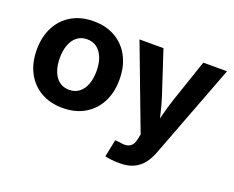

<svg xmlns="http://www.w3.org/2000/svg" viewBox="-119 -747 1408 1157"><g transform="rotate(20 585.0 -168.5)"><path d="M301.3 11.2Q220.7 11.2 160.9 -23.7Q101.1 -58.6 68.6 -120.8Q36.1 -183.1 36.1 -266.1Q36.1 -349.6 68.6 -412.1Q101.1 -474.6 160.9 -509.5Q220.7 -544.4 301.3 -544.4Q382.3 -544.4 441.9 -509.5Q501.5 -474.6 533.9 -412.1Q566.4 -349.6 566.4 -266.1Q566.4 -183.1 533.9 -120.8Q501.5 -58.6 441.9 -23.7Q382.3 11.2 301.3 11.2ZM301.3 -105Q338.9 -105 365.2 -125.5Q391.6 -146 405.3 -182.4Q418.9 -218.8 418.9 -266.6Q418.9 -314.9 405.3 -351.3Q391.6 -387.7 365.2 -408.2Q338.9 -428.7 301.3 -428.7Q263.7 -428.7 237.3 -408.2Q210.9 -387.7 197.3 -351.3Q183.6 -314.9 183.6 -266.6Q183.6 -218.8 197.3 -182.4Q210.9 -146 237.3 -125.5Q263.7 -105 301.3 -105ZM644.5 196.8 667 85.4 700.7 88.4Q726.6 93.8 745.4 89.6Q764.2 85.4 775.9 71.3Q787.6 57.1 792 32.7L799.3 0.5L596.7 -535.6H750.5L840.3 -262.2Q856.9 -210.9 868.4 -160.2Q879.9 -109.4 893.1 -55.2H856.9Q870.1 -109.4 883.3 -160.6Q896.5 -211.9 913.1 -262.2L1005.9 -535.6H1158.2L928.2 69.3Q911.6 113.3 886.7 143.8Q861.8 174.3 825.9 190.4Q790 206.5 740.2 206.5Q712.9 206.5 687.7 203.9Q662.6 201.2 644.5 196.8Z"/></g></svg>

Font: Inter 20pt
Style: Bold
Weight: 700
Version: Version 4.001;git-66647c0bb